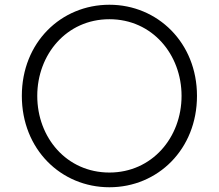

<svg xmlns="http://www.w3.org/2000/svg" viewBox="-20 -777 921 809"><path d="M441 12C645 12 810 -148 810 -373C810 -597 644 -757 441 -757C237 -757 72 -598 72 -373C72 -148 237 12 441 12ZM137 -373C137 -547 260 -696 441 -696C622 -696 745 -547 745 -373C745 -197 620 -50 441 -50C261 -50 137 -197 137 -373Z"/></svg>

Font: Mluvka Light
Style: Regular
Weight: 300
Designer: Modified by Jiří Krblich, Original typeface by Gumpita Rahayu
Foundry: Gumpita Rahayu & Jiří Krblich
Version: Version 2.000;Glyphs 3.1.1 (3134)